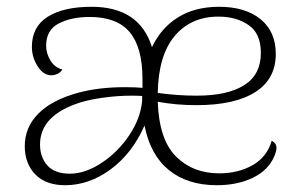

<svg xmlns="http://www.w3.org/2000/svg" viewBox="-20 -534 889 566"><path d="M795 -98Q795 -89 789 -74Q771 -32 725.5 -10Q680 12 619 12Q533 12 478 -32.5Q423 -77 406 -164Q370 -82 306.5 -35Q243 12 172 12Q115 12 84 -20Q53 -52 53 -103Q53 -159 93.5 -199.5Q134 -240 212 -261Q272 -277 348 -277Q383 -277 400 -275V-276V-301Q400 -394 362.5 -439Q325 -484 244 -484Q191 -484 153.5 -465Q116 -446 116 -399Q116 -377 128.5 -356Q141 -335 164 -329Q158 -320 149 -316Q140 -312 132 -312Q108 -312 91 -338.5Q74 -365 74 -396Q74 -455 120.5 -484.5Q167 -514 250 -514Q391 -514 428 -395Q455 -452 505 -483Q555 -514 626 -514Q703 -514 748 -477.5Q793 -441 793 -375Q793 -301 732.5 -262.5Q672 -224 559 -224Q500 -224 445 -234Q449 -122 499 -72.5Q549 -23 626 -23Q682 -23 724.5 -47Q767 -71 781 -119Q795 -112 795 -98ZM445 -260Q503 -252 560 -252Q651 -252 700 -283Q749 -314 749 -378Q749 -435 713 -460Q677 -485 624 -485Q543 -485 495 -428Q447 -371 445 -260ZM399 -236V-245V-251Q389 -252 367 -252Q329 -252 287.5 -246.5Q246 -241 217 -232Q159 -214 128.5 -183Q98 -152 98 -108Q98 -71 119.5 -46.5Q141 -22 186 -22Q231 -22 279 -53.5Q327 -85 360.5 -134.5Q394 -184 399 -236Z"/></svg>

Font: Arima Madurai ExtraLight
Style: Regular
Weight: 275
Designer: Joana Correia and Natanael Gama
Foundry: NDISCOVER
Version: Version 1.019